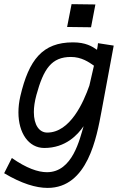

<svg xmlns="http://www.w3.org/2000/svg" viewBox="-20 -709 568 925"><path d="M324.8 -689 303.3 -579.1 418.6 -577.6 439.6 -687.5ZM155.3 -251C189.9 -377.9 228.5 -434.6 321.8 -434.6C372.6 -434.6 408.2 -409.7 432.6 -392.6L410.6 -296.9C382.3 -215.8 317.9 -70.3 207.5 -70.3C169.4 -70.3 143.1 -106.4 143.1 -168.9C143.1 -192.9 147 -220.2 155.3 -251ZM527.8 -489.3 452.1 -501C451.2 -491.2 449.7 -480.5 447.3 -469.2C423.8 -485.4 393.1 -504.9 331.5 -504.9C184.6 -504.9 119.1 -420.9 78.1 -246.1C71.8 -218.8 68.8 -192.4 68.8 -167.5C68.8 -68.4 117.7 3.9 193.4 3.9C296.9 3.9 354.5 -60.1 382.8 -101.1C364.3 -41 330.6 120.6 206.5 120.6C163.1 120.6 107.9 101.6 37.1 52.2L0 125.5C84.5 175.8 153.3 196.3 209.5 196.3C402.8 196.3 445.8 -48.3 469.2 -173.8Z"/></svg>

Font: Fantasque Sans Mono
Style: RegItalic
Weight: 400
Italic angle: -11°
Monospace: yes
Designer: Jany Belluz
Version: Version 1.6.3